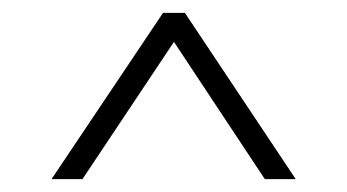

<svg xmlns="http://www.w3.org/2000/svg" viewBox="-20 -720 539 298"><path d="M233 -700H267L439 -442H391L250 -655L108 -442H60Z"/></svg>

Font: Haskoy ExtraLight
Style: Regular
Weight: 200
Designer: Ertekin Erdin
Foundry: Ertekin Erdin
Version: Version 2.000; ttfautohint (v1.8.4.7-5d5b)